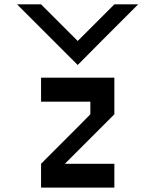

<svg xmlns="http://www.w3.org/2000/svg" viewBox="-20 -853 707 873"><path d="M500 0H166.7V-108.3Q200.8 -143.3 333.3 -275L390.8 -333.3V-390.8H166.7V-500H500V-333.3L275 -108.3H500ZM333.3 -557.5 57.5 -833.3H166.7L333.3 -666.7L500 -833.3H608.3Q475.8 -700 441.7 -666.7Z"/></svg>

Font: 0xA000-Mono
Style: Mono-Bold
Weight: 700
Version: Version 0.1